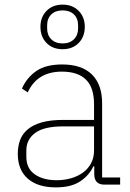

<svg xmlns="http://www.w3.org/2000/svg" viewBox="-20 -799 562 831"><path d="M431 0Q390 0 388 -42V-79H384Q366 -40 327 -14Q288 12 222 12Q143 12 100 -26Q57 -64 57 -133Q57 -166 67 -193Q77 -220 100.5 -239.5Q124 -259 161.5 -269.5Q199 -280 254 -280H387V-348Q387 -420 352 -454.5Q317 -489 248 -489Q141 -489 100 -399L75 -416Q96 -463 137 -491.5Q178 -520 249 -520Q334 -520 378 -476.5Q422 -433 422 -352V-31H500V0ZM225 -19Q258 -19 287.5 -27.5Q317 -36 339 -52Q361 -68 374 -92Q387 -116 387 -148V-252H254Q170 -252 132 -223.5Q94 -195 94 -148V-120Q94 -70 130.5 -44.5Q167 -19 225 -19ZM251 -586Q208 -586 181.5 -613Q155 -640 155 -683Q155 -725 181.5 -752Q208 -779 251 -779Q294 -779 320.5 -752Q347 -725 347 -683Q347 -640 320.5 -613Q294 -586 251 -586ZM251 -611Q282 -611 300 -629Q318 -647 318 -676V-689Q318 -719 300 -736.5Q282 -754 251 -754Q220 -754 202 -736.5Q184 -719 184 -689V-676Q184 -647 202 -629Q220 -611 251 -611Z"/></svg>

Font: IBM Plex Sans Arabic ExtLt
Style: Regular
Weight: 200
Designer: Mike Abbink, Paul van der Laan, Pieter van Rosmalen, Wael Morcos, Khajak Apelian
Foundry: Bold Monday
Version: Version 1.2